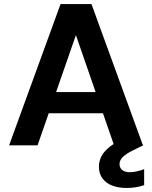

<svg xmlns="http://www.w3.org/2000/svg" viewBox="-20 -720 752 951"><path d="M25 0 280 -700H433L688 0H545L356 -546L166 0ZM137 -159 173 -264H529L564 -159ZM606 211Q569 211 538 200Q507 189 488.5 165Q470 141 470 105Q470 78 483 53Q496 28 527.5 4Q559 -20 614 -43L659 -63L689 0L638 25Q602 43 587 59Q572 75 572 93Q572 111 585.5 122Q599 133 623 133Q638 133 656.5 129Q675 125 694 118V197Q675 204 652.5 207.5Q630 211 606 211Z"/></svg>

Font: DM Sans 9pt
Style: Bold
Weight: 700
Version: Version 4.004;gftools[0.9.30]